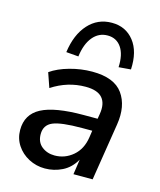

<svg xmlns="http://www.w3.org/2000/svg" viewBox="-113 -828 763 918"><g transform="rotate(15 268.5 -369.0)"><path d="M196 9Q153 9 116 -10.5Q79 -30 57 -63.5Q35 -97 35 -139Q35 -216 101 -251Q167 -286 310 -286H379L383 -310Q392 -363 368 -391Q344 -419 285 -419Q196 -419 118 -368L93 -440Q130 -466 185.5 -481.5Q241 -497 297 -497Q406 -497 448.5 -437.5Q491 -378 476 -284L431 0H336L347 -75Q322 -31 281.5 -11Q241 9 196 9ZM225 -63Q276 -63 315.5 -96.5Q355 -130 364 -190L369 -224H319Q215 -224 175 -207Q135 -190 135 -145Q135 -105 161.5 -84Q188 -63 225 -63ZM213 -550 152 -555Q164 -644 210.5 -695.5Q257 -747 327 -747Q396 -747 436.5 -695.5Q477 -644 472 -555L412 -550Q415 -613 391 -648Q367 -683 323 -683Q279 -683 250 -648Q221 -613 213 -550Z"/></g></svg>

Font: Nunito Sans SemiBold
Style: Italic
Weight: 600
Italic angle: -9°
Designer: Vernon Adams
Foundry: Vernon Adams
Version: Version 3.006; ttfautohint (v1.8.3)